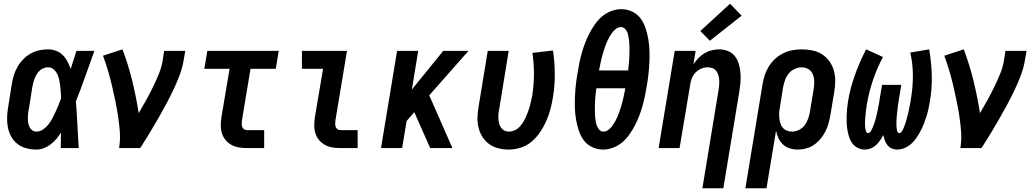

<svg xmlns="http://www.w3.org/2000/svg" viewBox="-20 -792 5540 1027"><path d="M175 8Q147 8 120.5 1Q94 -6 73.5 -22Q53 -38 40 -61.5Q27 -85 22 -111.5Q17 -138 18 -166Q19 -194 24 -222L43 -342Q47 -366 54 -389Q61 -412 73.5 -434Q86 -456 104 -474.5Q122 -493 144 -505.5Q166 -518 190 -523Q214 -528 237 -528Q260 -528 280.5 -520Q301 -512 316 -497Q331 -482 341 -462.5Q351 -443 358 -423Q366 -447 373.5 -471.5Q381 -496 389 -520H485Q460 -452 436.5 -384.5Q413 -317 386 -250Q391 -188 394 -125Q397 -62 401 0H305Q305 -21 305.5 -41.5Q306 -62 306 -83Q295 -65 281.5 -49Q268 -33 251 -20Q234 -7 214.5 0.5Q195 8 175 8ZM175 -88Q194 -88 211 -100Q228 -112 240 -127.5Q252 -143 261 -160.5Q270 -178 278 -195.5Q286 -213 293.5 -231Q301 -249 307 -267Q306 -284 305 -300.5Q304 -317 302 -333.5Q300 -350 296.5 -366Q293 -382 286 -396.5Q279 -411 266.5 -421.5Q254 -432 237 -432Q225 -432 213.5 -427.5Q202 -423 192.5 -414.5Q183 -406 176.5 -395Q170 -384 165.5 -373Q161 -362 158 -350Q155 -338 153 -327L134 -207Q131 -194 130 -182Q129 -170 129 -157.5Q129 -145 131 -133.5Q133 -122 138.5 -111.5Q144 -101 153.5 -94.5Q163 -88 175 -88Z M617 0Q624 -44 621 -86.5Q618 -129 611.5 -171Q605 -213 596.5 -254Q588 -295 578.5 -335.5Q569 -376 557 -416Q545 -456 531 -494L635 -528Q666 -447 687 -361Q708 -275 722 -187Q742 -221 761 -255Q780 -289 797 -324Q814 -359 829 -395Q844 -431 850 -468L858 -520H971L962 -468Q955 -427 939.5 -386.5Q924 -346 905 -306.5Q886 -267 865 -228Q844 -189 822 -151Q800 -113 777 -75Q754 -37 730 0Z M1300 0Q1278 0 1257 -3.5Q1236 -7 1218 -17Q1200 -27 1187 -42.5Q1174 -58 1167.5 -77.5Q1161 -97 1161 -119Q1161 -141 1164 -163L1208 -424H1073L1089 -520H1471L1455 -424H1320L1274 -147Q1273 -138 1273 -129.5Q1273 -121 1275.5 -113.5Q1278 -106 1285 -101Q1292 -96 1300 -96H1393V0Z M1800 0Q1778 0 1757 -3.5Q1736 -7 1718 -17Q1700 -27 1687 -42.5Q1674 -58 1667.5 -77.5Q1661 -97 1661 -119Q1661 -141 1664 -163L1708 -424H1595V-520H1836L1774 -147Q1773 -138 1773 -129.5Q1773 -121 1775.5 -113.5Q1778 -106 1785 -101Q1792 -96 1800 -96H1893V0Z M2018 0 2104 -520H2217L2183 -313L2351 -520H2486L2276 -282L2400 0H2281L2196 -192L2155 -145L2131 0Z M2701 8Q2672 8 2645 1Q2618 -6 2596.5 -21.5Q2575 -37 2560.5 -60Q2546 -83 2539.5 -109.5Q2533 -136 2534 -165Q2535 -194 2540 -222L2589 -520H2701L2650 -207Q2647 -194 2646 -181Q2645 -168 2646 -155.5Q2647 -143 2650 -131Q2653 -119 2660 -109Q2667 -99 2678 -93.5Q2689 -88 2702 -88Q2717 -88 2732 -94.5Q2747 -101 2758 -112.5Q2769 -124 2777.5 -137.5Q2786 -151 2792.5 -165.5Q2799 -180 2804.5 -194.5Q2810 -209 2814 -223.5Q2818 -238 2821 -253Q2824 -268 2827 -282Q2836 -340 2836 -397Q2836 -454 2828 -509L2938 -522Q2947 -460 2947.5 -396.5Q2948 -333 2937 -268Q2932 -237 2923.5 -205.5Q2915 -174 2901.5 -143.5Q2888 -113 2868.5 -84.5Q2849 -56 2823 -34Q2797 -12 2764.5 -2Q2732 8 2701 8Z M3206 8Q3174 8 3146.5 -5.5Q3119 -19 3102 -42.5Q3085 -66 3075.5 -95Q3066 -124 3061 -154Q3056 -184 3055 -215Q3054 -246 3055.5 -277.5Q3057 -309 3060.5 -341Q3064 -373 3070 -405Q3074 -431 3079.5 -457.5Q3085 -484 3092.5 -510.5Q3100 -537 3110 -563Q3120 -589 3133 -614Q3146 -639 3162.5 -662.5Q3179 -686 3201 -704.5Q3223 -723 3250 -733Q3277 -743 3303 -743Q3335 -743 3362.5 -729.5Q3390 -716 3407 -692.5Q3424 -669 3433.5 -640Q3443 -611 3448 -581Q3453 -551 3454 -520Q3455 -489 3453.5 -457.5Q3452 -426 3448.5 -394Q3445 -362 3439 -330Q3435 -304 3429.5 -277.5Q3424 -251 3416.5 -224.5Q3409 -198 3399 -172Q3389 -146 3376 -121Q3363 -96 3346.5 -72.5Q3330 -49 3308 -30.5Q3286 -12 3259 -2Q3232 8 3206 8ZM3340 -415Q3341 -428 3342.5 -441Q3344 -454 3345 -467Q3346 -480 3346.5 -493Q3347 -506 3347 -518.5Q3347 -531 3347 -544Q3347 -557 3345.5 -569.5Q3344 -582 3342 -594.5Q3340 -607 3336 -618Q3332 -629 3323 -638Q3314 -647 3301 -647Q3288 -647 3276 -638.5Q3264 -630 3255.5 -618.5Q3247 -607 3240 -595Q3233 -583 3227.5 -570.5Q3222 -558 3217.5 -545Q3213 -532 3209 -519.5Q3205 -507 3201.5 -494Q3198 -481 3195 -468Q3192 -455 3189.5 -442Q3187 -429 3184 -415ZM3208 -88Q3221 -88 3233 -96.5Q3245 -105 3253.5 -116.5Q3262 -128 3269 -140Q3276 -152 3281.5 -164.5Q3287 -177 3291.5 -190Q3296 -203 3300 -215.5Q3304 -228 3307.5 -241Q3311 -254 3314 -267Q3317 -280 3319.5 -293Q3322 -306 3325 -320H3170Q3168 -307 3166.5 -294Q3165 -281 3164 -268Q3163 -255 3162.5 -242Q3162 -229 3162 -216.5Q3162 -204 3162 -191Q3162 -178 3163.5 -165.5Q3165 -153 3167 -140.5Q3169 -128 3173.5 -117Q3178 -106 3186.5 -97Q3195 -88 3208 -88Z M3737 215 3824 -313Q3826 -327 3827 -340Q3828 -353 3827 -366Q3826 -379 3822 -391.5Q3818 -404 3810.5 -413.5Q3803 -423 3791 -427.5Q3779 -432 3766 -432Q3748 -432 3731 -425Q3714 -418 3701 -404.5Q3688 -391 3681 -374Q3674 -357 3672 -340L3615 0H3503L3589 -520H3701L3689 -448Q3701 -466 3716 -481.5Q3731 -497 3749 -507.5Q3767 -518 3787 -523Q3807 -528 3827 -528Q3852 -528 3875 -518.5Q3898 -509 3912 -490Q3926 -471 3932.5 -447.5Q3939 -424 3941 -399Q3943 -374 3940.5 -348.5Q3938 -323 3934 -298L3849 215ZM3777 -574 3726 -626 3885 -772 3947 -708Z M3967 215 4059 -342Q4063 -367 4071 -391Q4079 -415 4093 -437.5Q4107 -460 4127 -478Q4147 -496 4170.5 -507.5Q4194 -519 4219 -523.5Q4244 -528 4268 -528Q4298 -528 4326.5 -522Q4355 -516 4378 -501Q4401 -486 4417 -463.5Q4433 -441 4440.5 -413.5Q4448 -386 4447.5 -356.5Q4447 -327 4442 -298L4422 -178Q4418 -155 4412 -133Q4406 -111 4395.5 -90Q4385 -69 4370 -50.5Q4355 -32 4335 -18Q4315 -4 4292.5 2Q4270 8 4248 8Q4225 8 4204 1.5Q4183 -5 4168 -19.5Q4153 -34 4144 -53Q4135 -72 4131 -93L4080 215ZM4217 -88Q4235 -88 4253.5 -97Q4272 -106 4284 -122Q4296 -138 4302.5 -156.5Q4309 -175 4312 -193L4332 -313Q4334 -327 4335 -340.5Q4336 -354 4334.5 -367.5Q4333 -381 4328.5 -393Q4324 -405 4315 -414Q4306 -423 4293.5 -427.5Q4281 -432 4267 -432Q4249 -432 4230 -423Q4211 -414 4198.5 -398.5Q4186 -383 4179.5 -364.5Q4173 -346 4169 -327L4152 -220Q4149 -205 4148 -190Q4147 -175 4148.5 -161Q4150 -147 4154 -133.5Q4158 -120 4166.5 -109.5Q4175 -99 4188.5 -93.5Q4202 -88 4217 -88Z M4606 8Q4586 8 4569 -0.5Q4552 -9 4540.5 -23.5Q4529 -38 4523 -56Q4517 -74 4513.5 -93Q4510 -112 4509 -131.5Q4508 -151 4508.5 -170.5Q4509 -190 4511 -210Q4513 -230 4516 -250Q4528 -321 4553 -391Q4578 -461 4613 -528L4703 -487Q4671 -427 4649.5 -363.5Q4628 -300 4617 -235Q4616 -228 4615 -221.5Q4614 -215 4613 -208Q4612 -201 4611.5 -194Q4611 -187 4610 -180.5Q4609 -174 4608.5 -167Q4608 -160 4607.5 -153Q4607 -146 4607 -139.5Q4607 -133 4607 -126Q4607 -119 4607.5 -112.5Q4608 -106 4609.5 -99.5Q4611 -93 4613.5 -86.5Q4616 -80 4623 -80Q4630 -80 4635 -86.5Q4640 -93 4643 -99.5Q4646 -106 4649 -112.5Q4652 -119 4654 -125.5Q4656 -132 4658.5 -138.5Q4661 -145 4662.5 -152Q4664 -159 4666 -165.5Q4668 -172 4669.5 -179Q4671 -186 4672.5 -192.5Q4674 -199 4675.5 -206Q4677 -213 4678 -219.5Q4679 -226 4680.5 -233Q4682 -240 4683 -246.5Q4684 -253 4685 -260L4698 -338H4801L4788 -260Q4787 -253 4786 -246.5Q4785 -240 4784 -233Q4783 -226 4782 -219.5Q4781 -213 4780.5 -206Q4780 -199 4779 -192.5Q4778 -186 4777.5 -179Q4777 -172 4776.5 -165.5Q4776 -159 4775.5 -152Q4775 -145 4775 -138.5Q4775 -132 4775 -125.5Q4775 -119 4775.5 -112.5Q4776 -106 4777 -99.5Q4778 -93 4781 -86.5Q4784 -80 4790 -80Q4797 -80 4802 -86.5Q4807 -93 4810 -99.5Q4813 -106 4815.5 -112.5Q4818 -119 4820.5 -125.5Q4823 -132 4825 -139Q4827 -146 4829 -152.5Q4831 -159 4832.5 -166Q4834 -173 4836 -179.5Q4838 -186 4839.5 -193Q4841 -200 4842 -206.5Q4843 -213 4844.5 -220Q4846 -227 4847.5 -233.5Q4849 -240 4850 -247Q4851 -254 4852 -260Q4863 -324 4863 -387.5Q4863 -451 4849 -511L4950 -528Q4962 -461 4964 -391Q4966 -321 4954 -250Q4951 -230 4946.5 -210Q4942 -190 4936 -170.5Q4930 -151 4922.5 -131.5Q4915 -112 4905 -93Q4895 -74 4883 -56Q4871 -38 4855 -23.5Q4839 -9 4819 -0.5Q4799 8 4779 8Q4763 8 4749.5 2Q4736 -4 4727 -15.5Q4718 -27 4713 -41Q4708 -55 4705 -70Q4697 -55 4687.5 -41Q4678 -27 4665.5 -15.5Q4653 -4 4637.5 2Q4622 8 4606 8Z M5117 0Q5124 -44 5121 -86.5Q5118 -129 5111.5 -171Q5105 -213 5096.5 -254Q5088 -295 5078.5 -335.5Q5069 -376 5057 -416Q5045 -456 5031 -494L5135 -528Q5166 -447 5187 -361Q5208 -275 5222 -187Q5242 -221 5261 -255Q5280 -289 5297 -324Q5314 -359 5329 -395Q5344 -431 5350 -468L5358 -520H5471L5462 -468Q5455 -427 5439.5 -386.5Q5424 -346 5405 -306.5Q5386 -267 5365 -228Q5344 -189 5322 -151Q5300 -113 5277 -75Q5254 -37 5230 0Z"/></svg>

Font: Iosevka SS04
Style: Bold Italic
Weight: 700
Italic angle: -9°
Monospace: yes
Designer: Belleve Invis
Foundry: Belleve Invis
Version: Version 19.0.0; ttfautohint (v1.8.4)